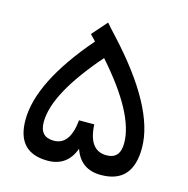

<svg xmlns="http://www.w3.org/2000/svg" viewBox="-101 -769 846 866"><g transform="rotate(15 322.5 -336.5)"><path d="M199 -94.4Q274.9 -93.8 286.2 -212.8H357.4Q363.1 -93.8 443.6 -92.3Q510.3 -90.8 509.7 -166.7Q509.2 -302.6 323.6 -512.3L323.1 -513.3L322.1 -512.3Q228.7 -405.1 181.8 -318.7Q134.9 -232.3 134.4 -165.6Q133.8 -94.4 199 -94.4ZM196.4 0Q52.3 0 52.3 -152.3Q52.3 -329.2 263.1 -573.8L263.6 -574.9L263.1 -575.4Q259 -580 254.6 -584.6Q250.3 -589.2 245.9 -593.6Q241.5 -597.9 237.4 -602.6L299 -672.8Q311.8 -656.9 345.6 -621Q592.3 -353.8 592.8 -166.2Q593.3 0 444.6 0Q351.3 0 320.5 -86.2L319.5 -89.2L318.5 -86.2Q286.2 -0.5 196.4 0Z"/></g></svg>

Font: Fira Code
Style: Regular
Weight: 400
Designer: Carrois Corporate, Edenspiekermann AG, Nikita Prokopov
Foundry: Carrois Corporate, Edenspiekermann AG, Nikita Prokopov
Version: Version 5.002